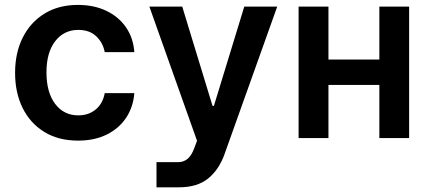

<svg xmlns="http://www.w3.org/2000/svg" viewBox="-20 -573 1782 797"><path d="M304 10.7Q222.7 10.7 164.1 -25.2Q105.5 -61.1 74 -124.6Q42.6 -188.2 42.6 -270.6Q42.6 -354 74.6 -417.4Q106.5 -480.8 165 -516.7Q223.4 -552.6 303.3 -552.6Q370 -552.6 421.2 -528.2Q472.3 -503.9 502.8 -459.9Q533.4 -415.8 537.6 -356.5H414.8Q407.3 -396 379.4 -422.4Q351.6 -448.9 305 -448.9Q245.7 -448.9 209.3 -402.2Q172.9 -355.5 172.9 -272.7Q172.9 -189.3 209 -141.7Q245 -94.1 305 -94.1Q347.3 -94.1 377 -118.3Q406.6 -142.4 414.8 -186.4H537.6Q533 -128.6 503.6 -84.2Q474.1 -39.8 423.3 -14.6Q372.5 10.7 304 10.7Z M723.4 204.5H629.6V100.1H720.2Q742.2 99.8 758.5 86.5Q774.9 73.2 786.9 40.8L797.9 11.4L600.1 -545.5H736.5L862.2 -133.5H867.9L994 -545.5H1130.7L912.3 66.1Q889.2 131.4 843.9 168Q798.7 204.5 723.4 204.5Z M1343.4 -545.5V-326H1554.7V-545.5H1678.3V0H1554.7V-220.5H1343.4V0H1219.5V-545.5Z"/></svg>

Font: Inter Zeller Semi Bold
Style: Regular
Weight: 600
Designer: Rasmus Andersson; Joe Bland
Foundry: zeller
Version: Version 3.015;git-dec3a8cb1